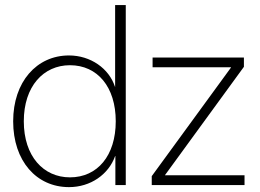

<svg xmlns="http://www.w3.org/2000/svg" viewBox="-20 -748 1049 776"><path d="M258.8 8.3C346.2 8.3 418.9 -43 445.3 -117.2H446.3V0H488.3V-727.5H445.3V-397H444.8C420.9 -471.2 346.2 -523.9 258.8 -523.9C128.4 -523.9 33.2 -417.5 33.2 -257.8C33.2 -97.2 127.4 8.3 258.8 8.3ZM262.7 -31.2C155.8 -31.2 76.2 -116.2 76.2 -257.8C76.2 -399.4 155.8 -484.4 262.7 -484.4C374 -484.4 447.8 -396.5 447.8 -257.8C447.8 -119.1 374 -31.2 262.7 -31.2ZM593.3 0H968.3V-39.6H647V-40.5L965.8 -478V-515.6H596.7V-476.1H913.6V-475.1L593.3 -36.1Z"/></svg>

Font: Raveo Display Display ExLight
Style: Regular
Weight: 200
Designer: Jakub Foglar, Rasmus Andersson (Inter)
Foundry: Jakubfoglar.com
Version: Version 1.100;Glyphs 3.2.3 (3260)